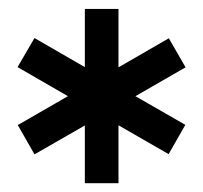

<svg xmlns="http://www.w3.org/2000/svg" viewBox="-20 -734 457 432"><path d="M19.5 -583 57.6 -648.4 170.9 -583V-713.9H246.6V-582.5L359.9 -647.9L397.5 -582.5L284.7 -517.6L397 -453.1L359.4 -387.2L246.6 -452.1V-321.8H170.9V-451.7L57.6 -386.7L20 -452.6L132.8 -517.6Z"/></svg>

Font: Proletarsk
Style: Regular
Weight: 400
Designer: Peter Wiegel, original typeface by Carl Albert Fahrenwaldt 1901
Foundry: Peter Wiegel
Version: Version 1.000 2010 initial release